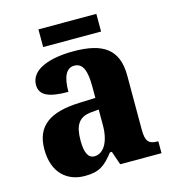

<svg xmlns="http://www.w3.org/2000/svg" viewBox="-105 -774 786 871"><g transform="rotate(-15 288.0 -338.5)"><path d="M155 -604H427V-687H155ZM187 10C256 10 282 -11 324 -64H333L355 0H549V-56H546C504 -56 490 -72 490 -126V-380C490 -505 420 -550 282 -550C171 -550 79 -519 79 -446C79 -397 122 -378 213 -378C213 -448 231 -486 269 -486C309 -486 324 -448 324 -374V-320L248 -317C108 -312 40 -263 40 -154C40 -42 106 10 187 10ZM252 -65C222 -65 209 -95 209 -150C209 -221 229 -257 291 -262L325 -265V-191C325 -115 296 -65 252 -65Z"/></g></svg>

Font: Noto Serif Lao SemiCondensed ExtraBold
Style: Regular
Weight: 800
Width: 4
Designer: Monotype Design Team
Foundry: Monotype Imaging Inc.
Version: Version 2.003